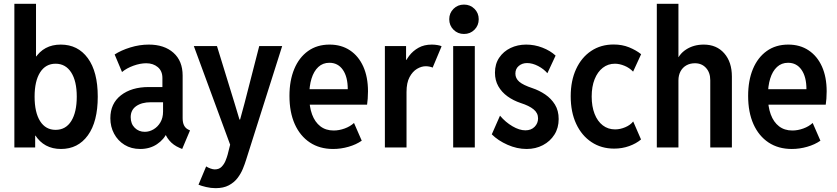

<svg xmlns="http://www.w3.org/2000/svg" viewBox="-20 -772 4381 1005"><path d="M55.2 0V-752H168.5V-477.1H180.7L159.2 -395V-116.7L180.2 -62H164.1V0ZM299.3 7.8Q210 7.8 163.3 -65.7Q116.7 -139.2 116.7 -267.1Q116.7 -394 162.8 -466.3Q209 -538.6 297.9 -538.6Q387.7 -538.6 439.7 -467.5Q491.7 -396.5 491.7 -266.1Q491.7 -134.8 439.9 -63.5Q388.2 7.8 299.3 7.8ZM271 -92.3Q324.2 -92.3 353 -138.4Q381.8 -184.6 381.8 -266.1Q381.8 -347.7 352.5 -393.1Q323.2 -438.5 271 -438.5Q218.8 -438.5 189.9 -393.1Q161.1 -347.7 161.1 -266.1Q161.1 -183.6 189.9 -137.9Q218.8 -92.3 271 -92.3Z M713.9 7.8Q667 7.8 631.8 -13.9Q596.7 -35.6 577.1 -72.3Q557.6 -108.9 557.6 -153.3Q557.6 -230 613 -273.2Q668.5 -316.4 758.3 -316.4H848.1V-236.8H769Q722.2 -236.8 693.1 -216.6Q664.1 -196.3 664.1 -158.7Q664.1 -124 685.3 -103Q706.5 -82 737.8 -82Q761.7 -82 783.7 -95Q805.7 -107.9 819.6 -131.6Q833.5 -155.3 833.5 -188V-251L830.1 -276.4V-363.8Q830.1 -400.4 805.9 -420.7Q781.7 -440.9 745.6 -440.9Q713.9 -440.9 678.2 -428Q642.6 -415 618.7 -395L580.1 -486.8Q613.8 -508.8 662.1 -523.7Q710.4 -538.6 758.8 -538.6Q839.8 -538.6 887.9 -495.8Q936 -453.1 936 -376.5V-153.8Q936 -129.9 943.6 -115.2Q951.2 -100.6 965.3 -93.8L974.6 -89.4L933.6 7.8L919.9 2Q886.7 -12.2 866 -37.1Q845.2 -62 842.3 -85L866.7 -64.5H820.8L855.5 -80.6Q838.9 -42 801.5 -17.1Q764.2 7.8 713.9 7.8Z M1108.4 212.9Q1084 212.9 1059.1 207Q1034.2 201.2 1019 194.8L1059.1 99.1Q1068.8 105.5 1081.8 110.1Q1094.7 114.7 1104 114.7Q1126.5 114.7 1139.6 101.3Q1152.8 87.9 1160.2 70.1Q1167.5 52.2 1171.4 38.1L1193.8 -50.8L1197.8 21L994.6 -530.8H1115.7L1208 -231L1233.4 -146.5H1236.8L1259.8 -231L1336.9 -530.8H1457L1268.1 64.9Q1261.7 85.9 1251.2 111.6Q1240.7 137.2 1223.1 160.2Q1205.6 183.1 1177.7 198Q1149.9 212.9 1108.4 212.9Z M1723.6 7.8Q1653.3 7.8 1602.1 -26.1Q1550.8 -60.1 1522.9 -122.3Q1495.1 -184.6 1495.1 -270Q1495.1 -350.6 1520.3 -410.9Q1545.4 -471.2 1592.5 -504.9Q1639.6 -538.6 1705.1 -538.6Q1766.6 -538.6 1811.8 -508.5Q1856.9 -478.5 1881.6 -423.6Q1906.2 -368.7 1906.2 -293.9Q1906.2 -273.9 1904.8 -255.6Q1903.3 -237.3 1901.4 -224.1H1583.5V-305.2H1800.3Q1800.3 -369.6 1774.7 -406.5Q1749 -443.4 1704.1 -443.4Q1669.9 -443.4 1646.2 -421.4Q1622.6 -399.4 1610.6 -360.6Q1598.6 -321.8 1598.6 -269.5Q1598.6 -213.4 1613.5 -173.1Q1628.4 -132.8 1657 -110.8Q1685.5 -88.9 1726.6 -88.9Q1754.9 -88.9 1783.9 -99.4Q1813 -109.9 1833 -128.4L1873.5 -35.6Q1844.2 -15.1 1804.2 -3.7Q1764.2 7.8 1723.6 7.8Z M1994.6 0V-530.8H2105.5V-459H2119.6L2092.8 -424.3Q2102.1 -454.1 2121.8 -480Q2141.6 -505.9 2170.9 -522.2Q2200.2 -538.6 2240.2 -538.6Q2255.9 -538.6 2271 -535.9Q2286.1 -533.2 2291.5 -529.8L2244.6 -418Q2240.7 -420.4 2230 -422.9Q2219.2 -425.3 2208.5 -425.3Q2186 -425.3 2162.8 -411.6Q2139.6 -397.9 2123.8 -368.4Q2107.9 -338.9 2107.9 -290.5V0Z M2352.1 0V-530.8H2465.3V0ZM2408.7 -594.2Q2376 -594.2 2353.8 -616.5Q2331.5 -638.7 2331.5 -671.4Q2331.5 -703.6 2353.8 -725.8Q2376 -748 2408.7 -748Q2441.4 -748 2463.6 -725.8Q2485.8 -703.6 2485.8 -671.4Q2485.8 -638.7 2463.6 -616.5Q2441.4 -594.2 2408.7 -594.2Z M2736.8 7.8Q2686 7.8 2636.5 -14.2Q2586.9 -36.1 2554.2 -68.8L2597.2 -166.5Q2626 -132.3 2662.4 -111.1Q2698.7 -89.8 2730 -89.8Q2760.3 -89.8 2778.3 -108.2Q2796.4 -126.5 2796.4 -152.3Q2796.4 -180.7 2772.9 -199.7Q2749.5 -218.8 2706.5 -232.4Q2667 -245.6 2636.5 -267.6Q2606 -289.6 2588.4 -320.6Q2570.8 -351.6 2570.8 -391.6Q2570.8 -437 2593 -470Q2615.2 -502.9 2652.3 -520.8Q2689.5 -538.6 2734.4 -538.6Q2777.8 -538.6 2819.1 -522.7Q2860.4 -506.8 2888.2 -481L2845.2 -388.7Q2826.7 -410.6 2796.9 -426.3Q2767.1 -441.9 2738.8 -441.9Q2713.4 -441.9 2695.6 -427Q2677.7 -412.1 2677.7 -386.7Q2677.7 -361.8 2698 -344.2Q2718.3 -326.7 2767.1 -310.5Q2802.2 -298.8 2833.7 -277.6Q2865.2 -256.3 2884.8 -224.6Q2904.3 -192.9 2904.3 -148.9Q2904.3 -102.5 2882.1 -67.4Q2859.9 -32.2 2821.8 -12.2Q2783.7 7.8 2736.8 7.8Z M3194.8 5.9Q3127.4 5.9 3076.2 -28.1Q3024.9 -62 2996.1 -123.5Q2967.3 -185.1 2967.3 -268.1Q2967.3 -349.6 2995.6 -410.6Q3023.9 -471.7 3074.5 -505.4Q3125 -539.1 3191.9 -539.1Q3236.8 -539.1 3273.2 -524.2Q3309.6 -509.3 3335.9 -488.3L3293.9 -397Q3274.9 -417 3248.8 -427.7Q3222.7 -438.5 3198.7 -438.5Q3162.6 -438.5 3135.3 -417.2Q3107.9 -396 3092.5 -357.4Q3077.1 -318.8 3077.1 -266.6Q3077.1 -214.8 3092.3 -176Q3107.4 -137.2 3135 -116Q3162.6 -94.7 3199.7 -94.7Q3226.1 -94.7 3252.7 -106Q3279.3 -117.2 3294.4 -136.2L3335.4 -42Q3310.1 -20.5 3273.2 -7.3Q3236.3 5.9 3194.8 5.9Z M3418 0V-752H3531.2V-473.1H3548.8L3519 -442.4Q3531.2 -486.8 3571 -512.7Q3610.8 -538.6 3663.6 -538.6Q3731 -538.6 3771 -492.9Q3811 -447.3 3811 -371.1V0H3697.8V-352.1Q3697.8 -392.1 3675.5 -416.5Q3653.3 -440.9 3617.7 -440.9Q3591.8 -440.9 3572.3 -429.7Q3552.7 -418.5 3542 -398.2Q3531.2 -377.9 3531.2 -351.1V0Z M4124.5 7.8Q4054.2 7.8 4002.9 -26.1Q3951.7 -60.1 3923.8 -122.3Q3896 -184.6 3896 -270Q3896 -350.6 3921.1 -410.9Q3946.3 -471.2 3993.4 -504.9Q4040.5 -538.6 4106 -538.6Q4167.5 -538.6 4212.6 -508.5Q4257.8 -478.5 4282.5 -423.6Q4307.1 -368.7 4307.1 -293.9Q4307.1 -273.9 4305.7 -255.6Q4304.2 -237.3 4302.2 -224.1H3984.4V-305.2H4201.2Q4201.2 -369.6 4175.5 -406.5Q4149.9 -443.4 4105 -443.4Q4070.8 -443.4 4047.1 -421.4Q4023.4 -399.4 4011.5 -360.6Q3999.5 -321.8 3999.5 -269.5Q3999.5 -213.4 4014.4 -173.1Q4029.3 -132.8 4057.9 -110.8Q4086.4 -88.9 4127.4 -88.9Q4155.8 -88.9 4184.8 -99.4Q4213.9 -109.9 4233.9 -128.4L4274.4 -35.6Q4245.1 -15.1 4205.1 -3.7Q4165 7.8 4124.5 7.8Z"/></svg>

Font: Reddit Sans Condensed SemiBold
Style: Regular
Weight: 600
Designer: Stephen Hutchings
Foundry: Reddit
Version: Version 1.014